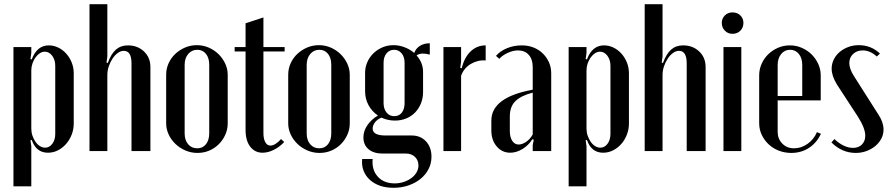

<svg xmlns="http://www.w3.org/2000/svg" viewBox="-20 -719 4237 914"><path d="M125 -438 131 -436Q156 -503 212 -503Q236 -503 257.5 -492.5Q279 -482 295.5 -463.5Q312 -445 321.5 -421Q331 -397 331 -370V-131Q331 -103 321 -77.5Q311 -52 294 -33Q277 -14 255 -3Q233 8 208 8Q152 8 131 -53L125 -51L129 -23V168H44V-495H129V-467ZM129 -107Q129 -89 134.5 -73Q140 -57 149 -44Q158 -31 170 -23.5Q182 -16 195 -16Q215 -16 229 -34.5Q243 -53 243 -82V-406Q243 -434 228.5 -453.5Q214 -473 193 -473Q181 -473 169.5 -465.5Q158 -458 149 -445.5Q140 -433 134.5 -417Q129 -401 129 -384Z M493 -419Q509 -463 532 -483Q555 -503 589 -503Q635 -503 665.5 -474Q696 -445 696 -400V0H606V-418Q606 -477 569 -477Q555 -477 541 -467Q527 -457 516 -440.5Q505 -424 498 -403.5Q491 -383 491 -362V0H406V-699H491V-450L487 -421Z M917 -504Q947 -504 973.5 -492.5Q1000 -481 1020 -461.5Q1040 -442 1052 -416.5Q1064 -391 1064 -363V-132Q1064 -103 1052.5 -77.5Q1041 -52 1021.5 -32.5Q1002 -13 976 -2Q950 9 920 9Q890 9 863 -2.5Q836 -14 815.5 -33.5Q795 -53 783 -78.5Q771 -104 771 -132V-363Q771 -392 782.5 -417.5Q794 -443 814 -462Q834 -481 860.5 -492.5Q887 -504 917 -504ZM919 -482Q893 -482 876 -462Q859 -442 859 -411V-84Q859 -52 875.5 -32.5Q892 -13 919 -13Q945 -13 960.5 -32.5Q976 -52 976 -84V-411Q976 -443 960.5 -462.5Q945 -482 919 -482Z M1230 8Q1193 8 1171 -21Q1149 -50 1149 -100V-474H1097V-495H1149V-608L1234 -636V-495H1335V-474H1234V-86Q1234 -58 1243 -42Q1252 -26 1267 -26Q1290 -26 1318 -57L1333 -43Q1312 -20 1284 -6Q1256 8 1230 8Z M1498 -504Q1528 -504 1554.5 -492.5Q1581 -481 1601 -461.5Q1621 -442 1633 -416.5Q1645 -391 1645 -363V-132Q1645 -103 1633.5 -77.5Q1622 -52 1602.5 -32.5Q1583 -13 1557 -2Q1531 9 1501 9Q1471 9 1444 -2.5Q1417 -14 1396.5 -33.5Q1376 -53 1364 -78.5Q1352 -104 1352 -132V-363Q1352 -392 1363.5 -417.5Q1375 -443 1395 -462Q1415 -481 1441.5 -492.5Q1468 -504 1498 -504ZM1500 -482Q1474 -482 1457 -462Q1440 -442 1440 -411V-84Q1440 -52 1456.5 -32.5Q1473 -13 1500 -13Q1526 -13 1541.5 -32.5Q1557 -52 1557 -84V-411Q1557 -443 1541.5 -462.5Q1526 -482 1500 -482Z M1853 175Q1817 175 1788.5 165Q1760 155 1740 136.5Q1720 118 1710.5 93Q1701 68 1704 38H1754Q1749 89 1778 121.5Q1807 154 1859 154Q1882 154 1902.5 147Q1923 140 1938.5 128.5Q1954 117 1963 101.5Q1972 86 1972 69Q1972 44 1955.5 28Q1939 12 1913 12H1801Q1759 12 1734.5 -8.5Q1710 -29 1710 -65Q1710 -95 1728.5 -122.5Q1747 -150 1779 -169Q1750 -189 1734 -219Q1718 -249 1718 -285V-372Q1718 -399 1728.5 -423Q1739 -447 1757.5 -465Q1776 -483 1800.5 -493.5Q1825 -504 1853 -504Q1880 -504 1906 -494Q1932 -484 1952 -467Q1960 -489 1979.5 -501Q1999 -513 2026 -513V-459Q2008 -464 1994 -464Q1974 -464 1963 -455Q1994 -421 1994 -376V-282Q1994 -252 1984 -227Q1974 -202 1956 -183.5Q1938 -165 1913.5 -155Q1889 -145 1860 -145Q1826 -145 1796 -159Q1776 -151 1765 -136.5Q1754 -122 1754 -107Q1754 -74 1815 -74H1940Q1982 -74 2008 -46Q2034 -18 2034 27Q2034 59 2020 86Q2006 113 1982 132.5Q1958 152 1925 163.5Q1892 175 1853 175ZM1806 -228Q1806 -201 1820 -183.5Q1834 -166 1857 -166Q1880 -166 1893 -183Q1906 -200 1906 -228V-420Q1906 -448 1892 -465Q1878 -482 1856 -482Q1834 -482 1820 -465Q1806 -448 1806 -420Z M2175 -495V-425L2171 -396L2178 -394Q2190 -445 2220 -474Q2250 -503 2292 -503V-431Q2274 -433 2255.5 -428.5Q2237 -424 2221 -414.5Q2205 -405 2193 -390.5Q2181 -376 2175 -358V0H2091V-495Z M2319 -145Q2319 -256 2516 -292V-400Q2516 -437 2497 -458Q2478 -479 2446 -479Q2423 -479 2397.5 -467.5Q2372 -456 2357 -439L2341 -453Q2361 -476 2393.5 -489.5Q2426 -503 2464 -503Q2494 -503 2519.5 -493Q2545 -483 2563.5 -465Q2582 -447 2593 -423Q2604 -399 2604 -370V0H2516V-29L2521 -54L2514 -56Q2496 -27 2467 -9.5Q2438 8 2409 8Q2370 8 2344.5 -22Q2319 -52 2319 -98ZM2449 -31Q2466 -31 2485 -44Q2504 -57 2516 -79V-278Q2461 -264 2434 -238Q2407 -212 2407 -165V-95Q2407 -66 2418.5 -48.5Q2430 -31 2449 -31Z M2768 -438 2774 -436Q2799 -503 2855 -503Q2879 -503 2900.5 -492.5Q2922 -482 2938.5 -463.5Q2955 -445 2964.5 -421Q2974 -397 2974 -370V-131Q2974 -103 2964 -77.5Q2954 -52 2937 -33Q2920 -14 2898 -3Q2876 8 2851 8Q2795 8 2774 -53L2768 -51L2772 -23V168H2687V-495H2772V-467ZM2772 -107Q2772 -89 2777.5 -73Q2783 -57 2792 -44Q2801 -31 2813 -23.5Q2825 -16 2838 -16Q2858 -16 2872 -34.5Q2886 -53 2886 -82V-406Q2886 -434 2871.5 -453.5Q2857 -473 2836 -473Q2824 -473 2812.5 -465.5Q2801 -458 2792 -445.5Q2783 -433 2777.5 -417Q2772 -401 2772 -384Z M3136 -419Q3152 -463 3175 -483Q3198 -503 3232 -503Q3278 -503 3308.5 -474Q3339 -445 3339 -400V0H3249V-418Q3249 -477 3212 -477Q3198 -477 3184 -467Q3170 -457 3159 -440.5Q3148 -424 3141 -403.5Q3134 -383 3134 -362V0H3049V-699H3134V-450L3130 -421Z M3416 -610Q3416 -631 3430.5 -645.5Q3445 -660 3467 -660Q3490 -660 3504.5 -645.5Q3519 -631 3519 -610Q3519 -588 3504.5 -573Q3490 -558 3467 -558Q3445 -558 3430.5 -573Q3416 -588 3416 -610ZM3509 -495V0H3424V-495Z M3594 -360Q3594 -389 3605.5 -415Q3617 -441 3637 -460.5Q3657 -480 3683.5 -491.5Q3710 -503 3740 -503Q3770 -503 3796.5 -491.5Q3823 -480 3843 -460.5Q3863 -441 3875 -415Q3887 -389 3887 -360V-241H3682V-91Q3682 -58 3704 -35.5Q3726 -13 3760 -13Q3794 -13 3824 -34Q3854 -55 3869 -90L3888 -82Q3868 -39 3831 -15Q3794 9 3747 9Q3715 9 3687 -2Q3659 -13 3638.5 -32.5Q3618 -52 3606 -77.5Q3594 -103 3594 -133ZM3799 -262V-410Q3799 -442 3783 -462Q3767 -482 3741 -482Q3715 -482 3698.5 -461.5Q3682 -441 3682 -410V-262Z M4154 -450Q4122 -479 4087 -479Q4059 -479 4041 -462Q4023 -445 4023 -419Q4023 -392 4045 -357L4162 -173Q4186 -137 4186 -102Q4186 -79 4175.5 -59Q4165 -39 4147 -24Q4129 -9 4105 0Q4081 9 4054 9Q3988 9 3938 -41L3952 -57Q3997 -15 4041 -15Q4067 -15 4083 -31Q4099 -47 4099 -73Q4099 -108 4065 -162L3964 -317Q3939 -358 3939 -392Q3939 -415 3949 -435.5Q3959 -456 3976.5 -471Q3994 -486 4017.5 -495Q4041 -504 4068 -504Q4127 -504 4169 -464Z"/></svg>

Font: Moniqa SemBd Heading
Style: Regular
Weight: 600
Designer: Rajesh Rajput
Foundry: Rajesh Rajput
Version: Version 1.000